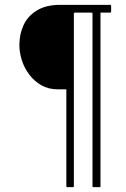

<svg xmlns="http://www.w3.org/2000/svg" viewBox="-20 -693 519 793"><path d="M254 -324Q245 -324 236.5 -324Q228 -324 219 -324Q180 -324 150.5 -341Q121 -358 100.5 -385.5Q80 -413 70 -445Q60 -477 60 -507Q60 -552 77.5 -589.5Q95 -627 132.5 -650Q170 -673 229 -673Q281 -673 332 -673Q383 -673 435 -673Q437 -673 438 -671.5Q439 -670 439 -669V-644Q439 -643 438 -642Q437 -641 435 -641Q425 -641 415 -641Q405 -641 395 -641Q395 -562 395 -470Q395 -378 395 -282.5Q395 -187 395 -95.5Q395 -4 395 76Q395 78 394.5 79Q394 80 392 80H366Q364 80 363 79Q362 78 362 76Q362 -3 362 -94.5Q362 -186 362 -280.5Q362 -375 362 -466.5Q362 -558 362 -637Q362 -641 356 -641Q340 -641 323.5 -641Q307 -641 290 -641Q285 -641 285 -636V76Q285 78 284.5 79Q284 80 282 80H257Q256 80 255 79Q254 78 254 76Z"/></svg>

Font: Glory Thin
Style: Regular
Weight: 100
Designer: Robert Leuschke
Foundry: Robert Leuschke
Version: Version 1.011